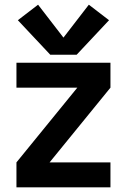

<svg xmlns="http://www.w3.org/2000/svg" viewBox="-20 -797 540 817"><path d="M50 0V-106L309 -424H50V-530H450V-424L191 -106H450V0ZM194 -564 56 -711 142 -777 250 -637 358 -777 444 -711 306 -564Z"/></svg>

Font: Iosevka SS01
Style: Bold
Weight: 700
Monospace: yes
Designer: Belleve Invis
Foundry: Belleve Invis
Version: 2.3.3; ttfautohint (v1.8.3)